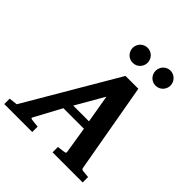

<svg xmlns="http://www.w3.org/2000/svg" viewBox="-293 -1083 1249 1249"><g transform="rotate(45 331.0 -459.0)"><path d="M382.8 -503.9 271 -310.1H416ZM391.1 0V-49.8Q398.9 -50.8 407 -51.5Q415 -52.2 421.9 -53.2Q429.7 -54.2 437 -55.2Q446.8 -56.2 452.1 -58.6Q457.5 -61 456.1 -69.8L426.8 -252.9H237.8L139.2 -69.8Q134.3 -62.5 138.2 -59.3Q142.1 -56.2 151.9 -55.2Q159.7 -54.2 168.5 -53.2Q175.8 -52.2 185.1 -51.5Q194.3 -50.8 204.1 -49.8V0H-53.2V-49.8L4.9 -56.2L375 -687H493.2L602.1 -70.8Q603.5 -61 607.2 -58.3Q610.8 -55.7 622.1 -54.2Q628.9 -53.7 636.7 -52.7Q643.6 -51.8 651.6 -51.3Q659.7 -50.8 668 -49.8V0ZM416.5 -849.1Q416.5 -835 411.1 -822.5Q405.8 -810.1 396.5 -800.5Q387.2 -791 374.5 -785.6Q361.8 -780.3 347.7 -780.3Q333.5 -780.3 320.8 -785.6Q308.1 -791 298.8 -800.5Q289.6 -810.1 284.2 -822.5Q278.8 -835 278.8 -849.1Q278.8 -863.3 284.2 -876Q289.6 -888.7 298.8 -898.2Q308.1 -907.7 320.8 -913.1Q333.5 -918.5 347.7 -918.5Q361.8 -918.5 374.5 -913.1Q387.2 -907.7 396.5 -898.2Q405.8 -888.7 411.1 -876Q416.5 -863.3 416.5 -849.1ZM626.5 -849.1Q626.5 -835 621.1 -822.5Q615.7 -810.1 606.4 -800.5Q597.2 -791 584.5 -785.6Q571.8 -780.3 557.6 -780.3Q543.5 -780.3 531 -785.6Q518.6 -791 509.3 -800.5Q500 -810.1 494.9 -822.5Q489.7 -835 489.7 -849.1Q489.7 -863.3 494.9 -876Q500 -888.7 509.3 -898.2Q518.6 -907.7 531 -913.1Q543.5 -918.5 557.6 -918.5Q571.8 -918.5 584.5 -913.1Q597.2 -907.7 606.4 -898.2Q615.7 -888.7 621.1 -876Q626.5 -863.3 626.5 -849.1Z"/></g></svg>

Font: Charis SIL Am
Style: Bold Italic
Weight: 700
Italic angle: -11°
Foundry: SIL International
Version: Version 5.000